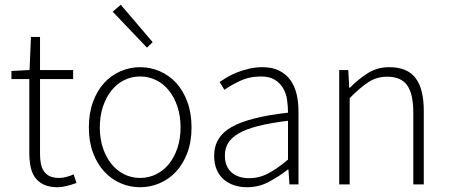

<svg xmlns="http://www.w3.org/2000/svg" viewBox="-20 -774 1884 806"><path d="M223 12Q188 12 165 1.5Q142 -9 128 -28Q114 -47 108.5 -74Q103 -101 103 -133V-442H28V-476L104 -480L110 -619H148V-480H287V-442H148V-129Q148 -106 151.5 -87.5Q155 -69 164 -55.5Q173 -42 188.5 -34.5Q204 -27 229 -27Q243 -27 259.5 -31.5Q276 -36 289 -42L301 -6Q280 2 259 7Q238 12 223 12Z M568 12Q525 12 486 -5Q447 -22 417.5 -54Q388 -86 370.5 -132.5Q353 -179 353 -239Q353 -299 370.5 -346.5Q388 -394 417.5 -426Q447 -458 486 -475Q525 -492 568 -492Q611 -492 650.5 -475Q690 -458 719.5 -426Q749 -394 766.5 -346.5Q784 -299 784 -239Q784 -179 766.5 -132.5Q749 -86 719.5 -54Q690 -22 650.5 -5Q611 12 568 12ZM568 -27Q604 -27 635.5 -42.5Q667 -58 689.5 -86Q712 -114 725 -153Q738 -192 738 -239Q738 -287 725 -326Q712 -365 689.5 -393.5Q667 -422 635.5 -437.5Q604 -453 568 -453Q532 -453 501 -437.5Q470 -422 447.5 -393.5Q425 -365 412 -326Q399 -287 399 -239Q399 -192 412 -153Q425 -114 447.5 -86Q470 -58 501 -42.5Q532 -27 568 -27ZM597 -574 453 -725 487 -754 621 -597Z M1018 12Q989 12 964 4Q939 -4 920 -20Q901 -36 890 -61Q879 -86 879 -120Q879 -200 953.5 -241.5Q1028 -283 1189 -301Q1189 -328 1185 -355.5Q1181 -383 1168 -404.5Q1155 -426 1133 -439.5Q1111 -453 1075 -453Q1027 -453 987 -434Q947 -415 922 -397L902 -430Q915 -439 933.5 -450Q952 -461 975 -470Q998 -479 1025 -485.5Q1052 -492 1081 -492Q1123 -492 1152 -477.5Q1181 -463 1199 -438Q1217 -413 1225 -379.5Q1233 -346 1233 -307V0H1195L1191 -62H1188Q1151 -33 1108.5 -10.5Q1066 12 1018 12ZM1026 -26Q1068 -26 1106 -46Q1144 -66 1189 -104V-267Q1115 -258 1064 -245Q1013 -232 982 -214Q951 -196 937.5 -173Q924 -150 924 -122Q924 -96 932 -78Q940 -60 954 -48.5Q968 -37 986.5 -31.5Q1005 -26 1026 -26Z M1404 0V-480H1442L1446 -406H1449Q1486 -443 1525 -467.5Q1564 -492 1614 -492Q1689 -492 1724 -447Q1759 -402 1759 -308V0H1715V-302Q1715 -379 1689.5 -415.5Q1664 -452 1605 -452Q1562 -452 1527 -429.5Q1492 -407 1448 -362V0Z"/></svg>

Font: hySource Sans Pro Light
Style: Regular
Weight: 300
Designer: Paul D. Hunt
Foundry: Adobe Systems Incorporated
Version: Version 2.021;PS 2.000;hotconv 1.0.86;makeotf.lib2.5.63406